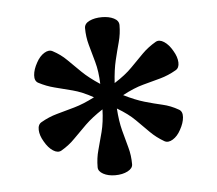

<svg xmlns="http://www.w3.org/2000/svg" viewBox="-38 -761 526 466"><g transform="rotate(-5 225.5 -527.5)"><path d="M58 -479Q77 -490 97 -495.5Q117 -501 140 -507.5Q163 -514 190 -528Q163 -543 140 -549Q117 -555 97 -560Q77 -565 58 -575Q49 -580 50 -594Q51 -608 60 -624Q68 -639 79.5 -646Q91 -653 100 -648Q119 -638 133.5 -623.5Q148 -609 165 -592.5Q182 -576 208 -559Q207 -590 200.5 -613Q194 -636 188.5 -656Q183 -676 183 -697Q183 -708 195.5 -714Q208 -720 226 -720Q243 -720 255 -714Q267 -708 267 -697Q267 -676 261.5 -656Q256 -636 250.5 -613Q245 -590 243 -558Q270 -575 286.5 -592Q303 -609 317.5 -623.5Q332 -638 351 -649Q360 -654 371.5 -646.5Q383 -639 392 -623Q401 -608 401.5 -594.5Q402 -581 393 -576Q374 -565 354 -559.5Q334 -554 311.5 -548Q289 -542 261 -527Q289 -513 311.5 -506.5Q334 -500 354 -495.5Q374 -491 393 -480Q402 -475 401 -461Q400 -447 391 -431Q383 -416 371.5 -409Q360 -402 351 -407Q332 -418 317.5 -432.5Q303 -447 286.5 -463.5Q270 -480 243 -496Q245 -465 251 -442Q257 -419 262.5 -399.5Q268 -380 268 -358Q268 -348 255.5 -341.5Q243 -335 225 -335Q208 -335 196 -341.5Q184 -348 184 -358Q184 -380 189.5 -399.5Q195 -419 201 -442.5Q207 -466 208 -497Q182 -480 165 -463.5Q148 -447 133.5 -432Q119 -417 100 -406Q91 -401 79.5 -408.5Q68 -416 59 -432Q50 -447 49.5 -460.5Q49 -474 58 -479Z"/></g></svg>

Font: Gulzar
Style: Regular
Weight: 400
Designer: Borna Izadpanah, Alice Savoie, Simon Cozens, Fiona Ross
Version: Version 1.000;[7b34f74]; ttfautohint (v1.8.4)